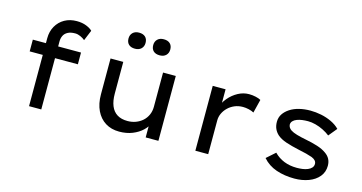

<svg xmlns="http://www.w3.org/2000/svg" viewBox="-81 -1135 2832 1501"><g transform="rotate(15 1335.0 -384.0)"><path d="M207 0V-550Q207 -605 231.5 -648Q256 -691 298.5 -715Q341 -739 397 -739Q441 -739 474.5 -725.5Q508 -712 524 -695L489 -610Q474 -623 452 -633Q430 -643 409 -643Q372 -643 349 -630.5Q326 -618 316 -597Q306 -576 306 -550V0H257Q246 0 234 0Q222 0 207 0ZM101 -415V-510H491V-415Z M938 10Q874 10 826.5 -19.5Q779 -49 752.5 -104Q726 -159 726 -235V-525H829V-268Q829 -210 845.5 -169.5Q862 -129 895.5 -108Q929 -87 980 -87Q1015 -87 1046 -98.5Q1077 -110 1100.5 -131Q1124 -152 1137.5 -182Q1151 -212 1151 -248V-525H1254V0H1151V-110L1169 -122Q1156 -89 1124 -58.5Q1092 -28 1044.5 -9Q997 10 938 10ZM1090 -648Q1057 -648 1039 -665Q1021 -682 1021 -713Q1021 -742 1039.5 -760Q1058 -778 1090 -778Q1123 -778 1141 -761Q1159 -744 1159 -713Q1159 -684 1140.5 -666Q1122 -648 1090 -648ZM890 -648Q857 -648 839 -665Q821 -682 821 -713Q821 -742 839.5 -760Q858 -778 890 -778Q923 -778 941 -761Q959 -744 959 -713Q959 -684 940.5 -666Q922 -648 890 -648Z M1553 0V-525H1657V-345L1636 -366Q1649 -413 1681.5 -451.5Q1714 -490 1756.5 -513Q1799 -536 1845 -536Q1873 -536 1899.5 -530Q1926 -524 1941 -515L1914 -406Q1896 -416 1871.5 -421.5Q1847 -427 1825 -427Q1788 -427 1757.5 -414Q1727 -401 1704.5 -379Q1682 -357 1669.5 -330Q1657 -303 1657 -273V0Z M2356 10Q2275 10 2208.5 -13Q2142 -36 2098 -87L2168 -149Q2203 -113 2249.5 -94.5Q2296 -76 2353 -76Q2375 -76 2398 -79Q2421 -82 2440.5 -90Q2460 -98 2471.5 -111Q2483 -124 2483 -142Q2483 -172 2443 -188Q2423 -195 2395 -202.5Q2367 -210 2331 -217Q2271 -230 2226 -245Q2181 -260 2153 -284Q2132 -303 2121 -327.5Q2110 -352 2110 -384Q2110 -419 2128 -446.5Q2146 -474 2177.5 -494.5Q2209 -515 2251 -525.5Q2293 -536 2342 -536Q2385 -536 2429.5 -527Q2474 -518 2514 -499Q2554 -480 2581 -452L2525 -384Q2501 -403 2470 -418.5Q2439 -434 2406.5 -442.5Q2374 -451 2345 -451Q2321 -451 2298 -448Q2275 -445 2255.5 -437.5Q2236 -430 2224.5 -417.5Q2213 -405 2213 -388Q2214 -376 2220.5 -365.5Q2227 -355 2239 -347Q2257 -335 2289.5 -325.5Q2322 -316 2364 -308Q2417 -298 2461 -284Q2505 -270 2534 -249Q2559 -232 2571.5 -208.5Q2584 -185 2584 -154Q2584 -103 2553.5 -66Q2523 -29 2471 -9.5Q2419 10 2356 10Z"/></g></svg>

Font: Lexend Giga
Style: Regular
Weight: 400
Designer: Bonnie Shaver-Troup, Thomas Jockin
Foundry: Lexend
Version: Version 1.007